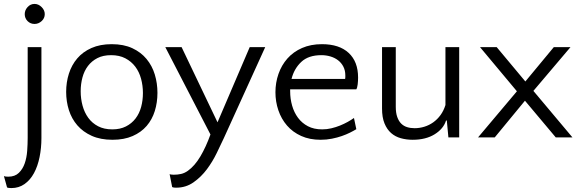

<svg xmlns="http://www.w3.org/2000/svg" viewBox="-63 -700 2954 978"><path d="M148 3Q148 54 138.5 100.5Q129 147 110 182Q91 217 62 237.5Q33 258 -5 258Q-21 258 -27 255L-43 197Q-37 200 -21 200Q13 200 33 180.5Q53 161 63 132Q73 103 75.5 68Q78 33 78 2V-460H148ZM63 -628Q63 -648 77.5 -664Q92 -680 113 -680Q133 -680 149 -664Q165 -648 165 -628Q165 -607 149 -592.5Q133 -578 113 -578Q92 -578 77.5 -592.5Q63 -607 63 -628Z M506 -475Q567 -475 611 -454.5Q655 -434 683.5 -399.5Q712 -365 725.5 -320.5Q739 -276 739 -227Q739 -178 725.5 -134.5Q712 -91 684 -58.5Q656 -26 612.5 -7Q569 12 510 12Q449 12 404.5 -8Q360 -28 331 -61.5Q302 -95 288 -139Q274 -183 274 -232Q274 -281 288 -325Q302 -369 330.5 -402.5Q359 -436 403 -455.5Q447 -475 506 -475ZM509 -41Q549 -41 578.5 -56Q608 -71 627.5 -96.5Q647 -122 656 -155.5Q665 -189 665 -226Q665 -264 655.5 -299Q646 -334 626 -360.5Q606 -387 575.5 -403Q545 -419 503 -419Q462 -419 433 -404Q404 -389 385 -364Q366 -339 357 -305.5Q348 -272 348 -235Q348 -197 357.5 -162Q367 -127 386.5 -100Q406 -73 436.5 -57Q467 -41 509 -41Z M1077 4Q1062 36 1041 79.5Q1020 123 991 162Q962 201 923 228.5Q884 256 835 256Q827 256 823 255.5Q819 255 814 253L801 187Q804 188 808 189Q812 190 822 190Q842 190 859.5 186Q877 182 894 170Q929 145 957.5 97Q986 49 1009 -15L779 -460H862L1045 -77L1209 -460H1288Z M1577 -475Q1665 -475 1713 -430.5Q1761 -386 1761 -305Q1761 -288 1759 -270.5Q1757 -253 1752 -245H1415V-235Q1415 -197 1425 -162Q1435 -127 1455 -100Q1475 -73 1505.5 -57Q1536 -41 1578 -41Q1602 -41 1625 -46.5Q1648 -52 1669 -60.5Q1690 -69 1708 -79Q1726 -89 1740 -99L1752 -42Q1739 -34 1720 -24.5Q1701 -15 1678 -7Q1655 1 1627.5 6.5Q1600 12 1570 12Q1514 12 1471 -7.5Q1428 -27 1399 -60.5Q1370 -94 1355 -138Q1340 -182 1340 -230Q1340 -279 1355.5 -323.5Q1371 -368 1401 -402Q1431 -436 1475.5 -455.5Q1520 -475 1577 -475ZM1574 -419Q1508 -419 1471.5 -384.5Q1435 -350 1422 -298H1695Q1696 -303 1696 -307Q1696 -311 1696 -316Q1696 -341 1686 -360.5Q1676 -380 1659 -393Q1642 -406 1620 -412.5Q1598 -419 1574 -419Z M1953 -460V-156Q1953 -125 1960.5 -104Q1968 -83 1980.5 -70.5Q1993 -58 2010.5 -52.5Q2028 -47 2049 -47Q2074 -47 2098.5 -54.5Q2123 -62 2144 -77Q2165 -92 2181 -114Q2197 -136 2206 -165V-460H2276V0H2221L2213 -86H2209Q2196 -44 2151 -16Q2106 12 2039 12Q2007 12 1978.5 4Q1950 -4 1929 -22.5Q1908 -41 1895.5 -71.5Q1883 -102 1883 -147V-460Z M2613 -285 2758 -460H2843L2654 -237L2853 0H2768L2611 -187L2457 0H2372L2570 -235L2382 -460H2467Z"/></svg>

Font: Quattrocento Sans
Style: Regular
Weight: 400
Designer: Pablo Impallari
Foundry: Pablo Impallari, Igino Marini, Brenda Gallo
Version: Version 2.000